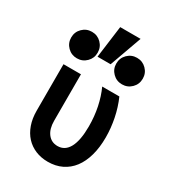

<svg xmlns="http://www.w3.org/2000/svg" viewBox="-215 -1016 1029 1143"><g transform="rotate(30 300.0 -445.0)"><path d="M471 -540H353Q377 -488 390 -425.5Q403 -363 403 -295Q403 -199 376.5 -149.5Q350 -100 299 -100Q256.6 -100 231.8 -132.5Q207 -165 207 -220V-540H87V-220Q87 -167.3 102 -124.7Q117 -82 144.6 -52Q172.3 -22 210.8 -6Q249.3 10 295.9 10Q349 10 391.2 -10.5Q433.5 -31 462.8 -69.5Q492 -108 507.5 -163.5Q523 -219 523 -288Q523 -351 510 -416Q497 -481 471 -540ZM47 -701.1Q47 -663 73.4 -636.5Q99.8 -610 137.9 -610Q176 -610 202.5 -636.4Q229 -662.8 229 -700.9Q229 -739 202.6 -765.5Q176.2 -792 138.1 -792Q100 -792 73.5 -765.6Q47 -739.2 47 -701.1ZM357 -701.1Q357 -663 383.4 -636.5Q409.8 -610 447.9 -610Q486 -610 512.5 -636.4Q539 -662.8 539 -700.9Q539 -739 512.6 -765.5Q486.2 -792 448.1 -792Q410 -792 383.5 -765.6Q357 -739.2 357 -701.1ZM409 -900H269L240 -680H330Z"/></g></svg>

Font: CommitMonoV143 ExtLt
Style: Regular
Weight: 200
Monospace: yes
Designer: Eigil Nikolajsen
Foundry: Eigil Nikolajsen
Version: Version 1.143